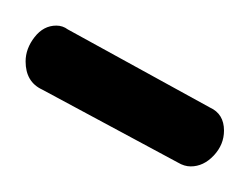

<svg xmlns="http://www.w3.org/2000/svg" viewBox="-20 -721 195 150"><path d="M0 -673Q0 -683 7 -692Q14 -701 24 -701Q29 -701 33 -698L144 -637Q155 -632 155 -619Q155 -608 147 -599.5Q139 -591 129 -591Q124 -591 119 -594L13 -651Q0 -657 0 -673Z"/></svg>

Font: Dosis
Style: Regular
Weight: 400
Designer: Edgar Tolentino, Pablo Impallari, Igino Marini
Foundry: Edgar Tolentino, Pablo Impallari, Igino Marini
Version: Version 1.007;Glyphs 3.1.1 (3134)